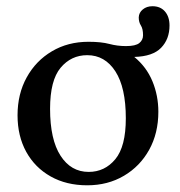

<svg xmlns="http://www.w3.org/2000/svg" viewBox="-20 -570 564 602"><path d="M511.5 -490Q511.5 -447.5 485.2 -420.2Q459 -393 401 -391.5Q439 -360.5 457.8 -315.5Q476.5 -270.5 476.5 -219.5Q476.5 -152.5 447.8 -100.5Q419 -48.5 368.5 -18.8Q318 11 253.5 11Q188 11 138.8 -16.8Q89.5 -44.5 62.2 -94Q35 -143.5 35 -208.5Q35 -275.5 63.8 -327.5Q92.5 -379.5 142.8 -409.2Q193 -439 257.5 -439Q297.5 -439 322.8 -432.2Q348 -425.5 375 -425.5Q405 -425.5 416.8 -435Q428.5 -444.5 428.5 -459.5Q428.5 -479.5 421.8 -490Q415 -500.5 415 -515.5Q415.5 -530.5 427.8 -540.5Q440 -550.5 458 -550.5Q483 -550.5 497.2 -534Q511.5 -517.5 511.5 -490ZM258 -31Q308.5 -31 341.5 -70.8Q374.5 -110.5 374.5 -199Q374.5 -295.5 341.8 -346.2Q309 -397 253.5 -397Q203 -397 170 -357.5Q137 -318 137 -229Q137 -132.5 169.8 -81.8Q202.5 -31 258 -31Z"/></svg>

Font: Newsreader Text Medium
Style: Regular
Weight: 500
Designer: Hugues Gentile
Foundry: Production Type
Version: Version 1.002